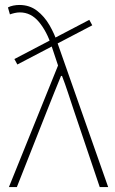

<svg xmlns="http://www.w3.org/2000/svg" viewBox="-20 -754 464 774"><path d="M50 -494 38 -516 340 -674 352 -652ZM16 0 214 -490 188 -568Q169 -627 137 -665.5Q105 -704 60 -704Q50 -704 39 -701.5Q28 -699 20 -696L12 -724Q21 -729 33.5 -731.5Q46 -734 58 -734Q99 -734 129 -711Q159 -688 179.5 -652.5Q200 -617 212 -580L416 0H382L276 -314Q266 -344 254 -380.5Q242 -417 230 -448H226Q213 -417 198.5 -380.5Q184 -344 172 -314L48 0Z"/></svg>

Font: Source Sans 3
Style: Regular
Weight: 200
Designer: Paul D. Hunt
Foundry: Adobe
Version: Version 3.046;hotconv 1.0.118;makeotfexe 2.5.65603